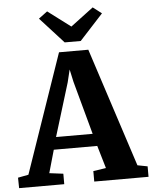

<svg xmlns="http://www.w3.org/2000/svg" viewBox="-82 -1035 862 1087"><g transform="rotate(-5 349.0 -491.5)"><path d="M41 -71 274 -746.5H440.5L660.5 -70.5L717.5 -59.5V0H409V-59.5L481.5 -70.5L443.5 -199.5H196.5L159.5 -69.5L238.5 -59.5V0H-18L-19 -59.5ZM423.5 -270 341 -573 325.5 -644 308 -572 215.5 -270ZM311 -799.5 177.5 -946 227 -983 356.5 -885.5 486 -983 535.5 -945 402 -799.5Z"/></g></svg>

Font: Merriweather 28pt ExtraBold
Style: Regular
Weight: 800
Version: Version 2.100